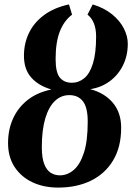

<svg xmlns="http://www.w3.org/2000/svg" viewBox="-20 -839 599 870"><path d="M243.5 11Q178.5 11 127.2 -13Q76 -37 46.2 -82.2Q16.5 -127.5 16.5 -191Q16.5 -251.5 39 -301.5Q61.5 -351.5 105.2 -386Q149 -420.5 213 -433.5Q154.5 -450.5 121.5 -487.8Q88.5 -525 88.5 -586.5Q88.5 -642.5 111.5 -690Q134.5 -737.5 180 -771Q225.5 -804.5 292.5 -819L306.5 -772.5Q270.5 -745.5 251.2 -696.8Q232 -648 232 -571.5Q232 -510 251.5 -487Q271 -464 305.5 -464Q337 -464 362 -484.8Q387 -505.5 401.2 -551.8Q415.5 -598 415.5 -673Q415.5 -708.5 405.5 -733.2Q395.5 -758 376.5 -772.5L400 -819Q452.5 -803 488 -774Q523.5 -745 541.2 -710Q559 -675 559 -641Q559 -586.5 537.2 -542.8Q515.5 -499 477.2 -470.8Q439 -442.5 389 -435Q454.5 -417.5 491.8 -372.8Q529 -328 529 -260.5Q529 -172.5 492.5 -112Q456 -51.5 391.8 -20.2Q327.5 11 243.5 11ZM251.5 -44.5Q285.5 -44.5 314.2 -69Q343 -93.5 360.2 -146.8Q377.5 -200 377.5 -288Q377.5 -352 355.8 -380Q334 -408 294 -408Q256.5 -408 228.5 -381.2Q200.5 -354.5 185 -302Q169.5 -249.5 169.5 -172.5Q169.5 -123.5 180.5 -95.5Q191.5 -67.5 210 -56Q228.5 -44.5 251.5 -44.5Z"/></svg>

Font: Merriweather 48pt ExtraBold
Style: Italic
Weight: 800
Italic angle: -7.8°
Version: Version 2.101